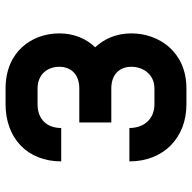

<svg xmlns="http://www.w3.org/2000/svg" viewBox="-20 -670 690 690"><g transform="rotate(-90 325.0 -325.0)"><path d="M295 0H352C484 0 550 -99 550 -198C550 -251 531 -295 500 -328C531 -360 550 -404 550 -457C550 -556 484 -650 352 -650H295C174 -650 90 -572 90 -450H210C210 -502 242 -535 295 -535H352C404 -535 430 -498 430 -457C430 -416 404 -385 352 -385H230V-270H352C404 -270 430 -239 430 -198C430 -157 404 -115 352 -115H295C242 -115 210 -153 210 -205H90C90 -83 174 0 295 0Z"/></g></svg>

Font: Grotesk 03
Style: Bold
Weight: 500
Designer: Frank Adebiaye, contributions by Jérémy Landes, Ariel Martín Pérez
Foundry: Velvetyne Type Foundry
Version: Version 3.000;Glyphs 3.1.2 (3150)